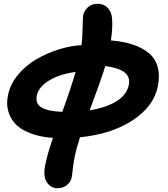

<svg xmlns="http://www.w3.org/2000/svg" viewBox="-20 -686 886 1011"><path d="M283.2 305.2Q247.6 305.2 226.8 273.7Q206.1 242.2 217.8 184.1Q229.5 125.5 258.8 40Q214.8 37.1 176.8 27.3Q138.7 17.6 105.5 -0.2Q72.3 -18.1 51.8 -44.2Q31.2 -70.3 22 -106.2Q12.7 -142.1 22.9 -188Q34.7 -244.6 75.7 -293.5Q116.7 -342.3 172.4 -374.5Q228 -406.7 289.8 -426Q351.6 -445.3 409.2 -448.2Q414.1 -487.3 415 -540Q416 -592.8 418 -604Q422.9 -629.4 442.6 -647.7Q462.4 -666 494.1 -666Q526.9 -666 546.9 -645Q566.9 -624 569.8 -590.8Q574.7 -544.9 564 -473.1Q628.9 -467.8 677.7 -451.9Q726.6 -436 761.7 -408Q796.9 -379.9 809.8 -335Q822.8 -290 811 -231Q790 -126.5 679.9 -53.5Q569.8 19.5 400.9 37.1Q378.4 108.9 372.1 146Q366.7 173.3 363 207Q359.4 240.7 357.9 246.1Q353 272.5 332 288.8Q311 305.2 283.2 305.2ZM658.2 -238.8Q667 -281.7 634.5 -305.9Q602.1 -330.1 534.2 -337.9Q513.2 -267.6 452.1 -105Q538.6 -119.1 593.3 -152.8Q647.9 -186.5 658.2 -238.8ZM173.8 -183.1Q165 -139.6 199.5 -119.6Q233.9 -99.6 308.1 -97.2Q353 -220.7 377.9 -307.1Q297.4 -296.9 240.5 -263.2Q183.6 -229.5 173.8 -183.1Z"/></svg>

Font: Shantell Sans Irregular Bouncy
Style: Bold Italic
Weight: 700
Italic angle: -11.31°
Designer: Stephen Nixon, Anya Danilova, Shantell Martin
Foundry: Arrow Type
Version: Version 1.006;[9816181b4]